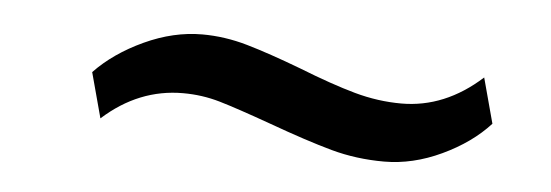

<svg xmlns="http://www.w3.org/2000/svg" viewBox="-26 -398 631 220"><g transform="rotate(5 289.5 -287.5)"><path d="M286 -256Q247 -270 226.5 -276Q206 -282 184 -282Q133 -282 92 -245L78 -297Q100 -320 133.5 -335.5Q167 -351 200 -351Q226 -351 252 -343.5Q278 -336 315 -322Q353 -307 380 -299.5Q407 -292 434 -292Q484 -292 526 -330L540 -278Q519 -255 486 -239.5Q453 -224 420 -224Q388 -224 359 -232Q330 -240 286 -256Z"/></g></svg>

Font: Taviraj SemiBold
Style: Italic
Weight: 600
Italic angle: -12°
Designer: Katatrad Team
Foundry: CadsonDemak
Version: Version 1.001